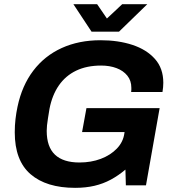

<svg xmlns="http://www.w3.org/2000/svg" viewBox="-20 -892 842 924"><path d="M341.4 12Q203.1 12 127 -53.7Q51 -119.4 51 -255.3Q51 -288 54.6 -319.1Q58.2 -350.1 64.3 -378.4Q85.7 -480 140 -551.6Q194.3 -623.2 276.8 -660.8Q359.3 -698.4 463.7 -698.4Q549.1 -698.4 617.2 -676Q685.3 -653.6 725.6 -608.4Q765.9 -563.3 765.9 -493.6Q765.9 -483.4 764.9 -472.3Q763.9 -461.2 761.9 -449.2H611.1Q612.1 -454.7 612.1 -459.8Q612.1 -464.9 612.1 -469.7Q612.1 -504 592.8 -527.9Q573.5 -551.8 540.9 -564.1Q508.2 -576.5 466.8 -576.5Q397.6 -576.5 346.6 -552Q295.6 -527.5 263.4 -481.1Q231.1 -434.6 218.2 -368.2Q213.6 -340.1 210.6 -321.2Q207.6 -302.3 206.2 -288.5Q204.8 -274.7 204.8 -262.2Q204.8 -185.3 244.5 -147.6Q284.3 -110 362.3 -110Q418.4 -110 465.2 -127.6Q511.9 -145.3 542.4 -177Q572.9 -208.7 578.5 -250.4L579.5 -256.5H375L396 -371.5H748.2L682.5 0H585.7L583.6 -75.8Q550.3 -47.5 513.3 -27.5Q476.3 -7.6 434.3 2.2Q392.4 12 341.4 12ZM688.7 -871.7 552.6 -739.5H420.6L333.3 -871.7H447.5L516.9 -770.2L460.4 -771L568 -871.7Z"/></svg>

Font: Archivo Variable SemiBold
Style: Italic
Weight: 600
Italic angle: -10°
Designer: Hector Gatti
Foundry: Omnibus-Type
Version: Version 2.001